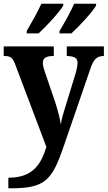

<svg xmlns="http://www.w3.org/2000/svg" viewBox="-20 -786 580 1035"><path d="M301 -619V-606H365C407 -644 478 -721 498 -756V-766H380C360 -721 328 -664 301 -619ZM124 -619V-606H188C230 -644 301 -721 321 -756V-766H203C183 -721 150 -664 124 -619ZM25 172V229H41C226 229 262 183 325 -2L466 -412C484 -467 502 -483 537 -484H540V-536H340V-484H344C381 -482 398 -474 398 -447C398 -433 393 -409 389 -395L331 -206C322 -178 313 -148 308 -115C304 -143 292 -191 277 -237L221 -401C215 -418 211 -434 211 -447C211 -471 226 -484 266 -484H270V-536H0V-484H4C35 -484 48 -477 63 -436L230 6C200 104 154 172 25 172Z"/></svg>

Font: Noto Serif SemiCondensed
Style: Bold
Weight: 700
Width: 4
Designer: Monotype Design Team
Foundry: Monotype Imaging Inc.
Version: Version 2.015